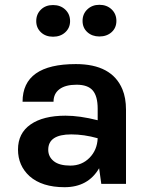

<svg xmlns="http://www.w3.org/2000/svg" viewBox="-20 -766 625 800"><path d="M253 -284Q312 -284 387 -265V-313Q387 -365 366.5 -389Q346 -413 299 -413Q253 -413 228 -394.5Q203 -376 203 -342H74Q74 -499 296 -499Q446 -499 490 -394Q505 -358 505 -309V0H402L393 -65Q347 14 249 14Q155 14 103 -32Q55 -76 55 -143Q55 -211 107.5 -247.5Q160 -284 253 -284ZM387 -190Q330 -206 277 -206Q181 -206 181 -142Q181 -113 204 -94.5Q227 -76 273 -76Q321 -76 353 -108.5Q385 -141 387 -190ZM272 -678Q272 -650 252 -631.5Q232 -613 201 -613Q170 -613 150.5 -631.5Q131 -650 131 -678Q131 -707 150.5 -726Q170 -745 201 -745Q232 -745 252 -726Q272 -707 272 -678ZM394 -746Q425 -746 445 -727Q465 -708 465 -679Q465 -650 445 -632Q425 -614 394 -614Q364 -614 344 -632Q324 -650 324 -679Q324 -708 344 -727Q364 -746 394 -746Z"/></svg>

Font: Karla Neue
Style: Bold
Weight: 700
Designer: Jonathan Pinhorn
Foundry: PYRS Fontlab Ltd. / Made with FontLab
Version: Version 1.000;PS 001.001;hotconv 1.0.56